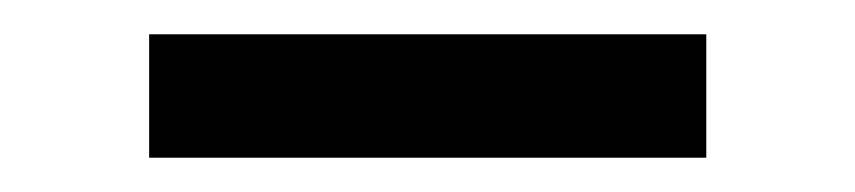

<svg xmlns="http://www.w3.org/2000/svg" viewBox="-20 -336 499 112"><path d="M67 -316H392V-244H67Z"/></svg>

Font: Encode Sans
Style: Regular
Weight: 400
Designer: Pablo Impallari, Andres Torresi
Foundry: Pablo Impallari, Andres Torresi
Version: Version 1.000; ttfautohint (v1.00) -l 8 -r 50 -G 200 -x 14 -